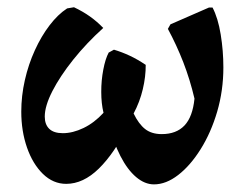

<svg xmlns="http://www.w3.org/2000/svg" viewBox="-20 -490 663 519"><path d="M180 -470.4Q204.2 -459 223.5 -445.2Q242.7 -431.5 259.1 -414.4Q213.9 -373.6 178.1 -328.9Q142.4 -284.2 121.7 -243.9Q101 -203.5 101 -174.9Q101 -153.4 113.2 -141.7Q125.4 -130 149.8 -130Q176.8 -130 205.8 -144Q234.9 -158 259.8 -185.1Q253.7 -210.2 253.7 -241.4Q253.6 -272.6 259.2 -301.7Q264.7 -330.9 273.8 -347.9L288 -355.7Q309.7 -349.2 330.3 -339.6Q350.8 -330.1 373.9 -314.7Q374.1 -282.9 366 -248.8Q358 -214.7 341.2 -183.2Q354.9 -154.8 372.4 -141.1Q389.9 -127.5 417.1 -127.5Q456.6 -127.5 478.7 -150.8Q500.8 -174.2 505.7 -223.4Q493.7 -274.7 475.4 -321.9Q457 -369 433.8 -411.9L440.7 -424.2L545 -469.7H554.5Q569.4 -441.1 576.6 -396.8Q583.8 -352.6 583.8 -307.8Q583.8 -245.4 567.1 -188.3Q550.3 -131.3 522.4 -86.8Q494.5 -42.3 461.7 -17Q428.9 8.4 396.2 8.4Q371.3 8.4 347.9 -11.4Q324.5 -31.2 305.5 -68.2Q286.5 -105.2 272.8 -158.1L325.7 -149Q289.1 -75.4 247.1 -34.2Q205 7 158.9 7Q123.8 7 96.1 -19.8Q68.5 -46.7 53 -91.1Q37.5 -135.6 37.5 -188.2Q37.5 -230.8 47.2 -273.5Q56.9 -316.3 74.3 -354.3Q91.6 -392.3 114.1 -421.7Q136.5 -451.1 161.5 -467.3Z"/></svg>

Font: Alegreya
Style: Italic
Weight: 400
Italic angle: -7°
Designer: Juan Pablo del Peral
Foundry: Huerta Tipografica
Version: Version 2.009